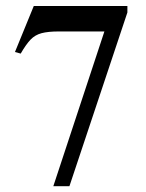

<svg xmlns="http://www.w3.org/2000/svg" viewBox="-20 -619 495 652"><path d="M412.6 -576.7 215.8 13.2H161.1L334.5 -512.2H180.2Q143.1 -512.2 121.1 -506.3Q99.1 -500.5 83.7 -484.4Q68.4 -468.3 50.3 -437L30.8 -442.4L94.7 -598.6H412.6Z"/></svg>

Font: Scheherazade New Medium
Style: Regular
Weight: 500
Designer: SIL International
Foundry: SIL International
Version: Version 4.000